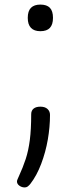

<svg xmlns="http://www.w3.org/2000/svg" viewBox="-20 -545 353 837"><path d="M156 -409Q129 -409 115 -423.5Q101 -438 101 -467Q101 -497 115 -511Q129 -525 156 -525Q184 -525 197.5 -511Q211 -497 211 -467Q211 -438 197.5 -423.5Q184 -409 156 -409ZM87 272Q75 272 64.5 264.5Q54 257 54 246Q54 242 56.5 236.5Q59 231 62 224Q80 185 92 148.5Q104 112 110 65.5Q116 19 116 -47Q116 -63 126.5 -71.5Q137 -80 156 -80Q176 -80 187 -70Q198 -60 198 -44Q198 8 188.5 63Q179 118 159.5 169.5Q140 221 112 257Q108 262 102 267Q96 272 87 272Z"/></svg>

Font: Playwrite BE WAL Light
Style: Regular
Weight: 300
Version: Version 1.002